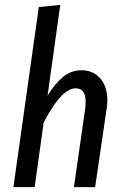

<svg xmlns="http://www.w3.org/2000/svg" viewBox="-20 -767 510 787"><path d="M420 -355Q420 -339 417 -321L370 0H283L329 -320Q331 -331 331 -350Q331 -405 290 -405Q232 -405 159 -265L122 0H35L139 -738L227 -747L175 -375Q204 -423 237.5 -451Q271 -479 314 -479Q362 -479 391 -445.5Q420 -412 420 -355Z"/></svg>

Font: Fira Sans Compressed
Style: Italic
Weight: 400
Width: 1
Italic angle: -8°
Designer: bBox Type GmbH & Carrois Corporate GbR & Edenspiekermann AG
Foundry: bBox Type GmbH & Carrois Corporate GbR & Edenspiekermann AG
Version: Version 4.301